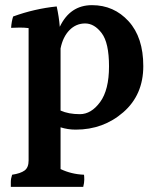

<svg xmlns="http://www.w3.org/2000/svg" viewBox="-20 -538 608 745"><path d="M215 -109Q246 -95 290 -95Q334 -95 368.5 -142Q403 -189 403 -280.5Q403 -372 374.5 -409.5Q346 -447 310.5 -447Q275 -447 249.5 -421Q224 -395 215 -350ZM91 85V-429Q75 -431 57 -431Q39 -431 23 -430Q25 -456 31 -474Q113 -504 200 -513Q209 -472 212 -434Q252 -518 337 -518Q422 -518 479 -455.5Q536 -393 536 -281.5Q536 -170 458.5 -102.5Q381 -35 274 -35Q243 -35 215 -44V118Q257 138 306 140Q307 147 307 159Q307 171 303 187H22Q22 181 22 168Q22 155 27 140Q60 135 75.5 123.5Q91 112 91 85Z"/></svg>

Font: Halant SemiBold
Style: Regular
Weight: 600
Designer: Hitesh Malaviya (Devanagari), Satya Rajpurohit (Latin)
Foundry: Indian Type Foundry
Version: Version 1.101;PS 1.0;hotconv 1.0.78;makeotf.lib2.5.61930; tt